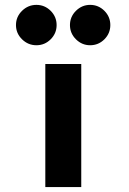

<svg xmlns="http://www.w3.org/2000/svg" viewBox="-20 -760 523 780"><path d="M185.8 -600.3Q161.6 -576.2 127.9 -576.2Q94.2 -576.2 69.6 -600.3Q44.9 -624.5 44.9 -658.2Q44.9 -691.9 69.6 -716.1Q94.2 -740.2 127.9 -740.2Q161.6 -740.2 185.8 -716.1Q210 -691.9 210 -658.2Q210 -624.5 185.8 -600.3ZM346.2 -576.2Q313 -576.2 288.6 -600.3Q264.2 -624.5 264.2 -658.2Q264.2 -691.9 288.6 -716.1Q313 -740.2 346.2 -740.2Q379.9 -740.2 404.1 -716.1Q428.2 -691.9 428.2 -658.2Q428.2 -624.5 404.1 -600.3Q379.9 -576.2 346.2 -576.2ZM164.1 -500H310.1V0H164.1Z"/></svg>

Font: Oakes Grotesk Bold
Style: Regular
Weight: 700
Designer: Samuel Oakes
Foundry: Samuel Oakes
Version: Version 1.000;PS 001.000;hotconv 1.0.88;makeotf.lib2.5.64775